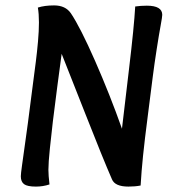

<svg xmlns="http://www.w3.org/2000/svg" viewBox="-20 -687 636 710"><path d="M500 -1Q480 3 455 3Q405 3 394 -24Q360 -102 295 -267.5Q230 -433 208 -488Q203 -452 192 -368Q181 -284 175.5 -238Q170 -192 164.5 -138.5Q159 -85 159 -59Q159 -39 163 -5Q139 3 113 3Q81 3 69 -6Q57 -15 57 -35Q57 -44 61.5 -76Q66 -108 72.5 -155Q79 -202 83 -231Q90 -286 99 -355Q108 -424 112.5 -459Q117 -494 120.5 -533.5Q124 -573 124 -604Q124 -636 120 -659Q145 -667 180 -667Q222 -667 242 -638Q277 -586 331.5 -462Q386 -338 431 -211L457 -431Q476 -590 480 -663Q501 -666 523 -666Q580 -666 580 -632Q580 -625 574 -592.5Q568 -560 559.5 -505.5Q551 -451 545 -404Q539 -355 527 -262.5Q515 -170 509 -111.5Q503 -53 500 -1Z"/></svg>

Font: Overlock
Style: Bold Italic
Weight: 700
Designer: Dario Muhafara
Foundry: Dario Manuel Muhafara
Version: Version 1.002